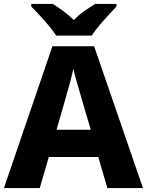

<svg xmlns="http://www.w3.org/2000/svg" viewBox="-20 -951 743 971"><path d="M439 -295H266L309 -444Q316 -467 330 -519Q344 -571 351 -603Q358 -571 373 -520.5Q388 -470 395 -444ZM523 0H703L456 -717H245L0 0H181L227 -157H477ZM569 -931H461Q435 -915 406.5 -895Q378 -875 353 -850Q327 -875 300 -895Q273 -915 247 -931H138V-918Q166 -890 204 -847.5Q242 -805 264 -771H444Q466 -805 504.5 -848Q543 -891 569 -918Z"/></svg>

Font: Noto Sans UI Extra
Style: Regular
Weight: 800
Designer: Monotype Design Team
Foundry: Monotype Imaging Inc.
Version: Version 1.901